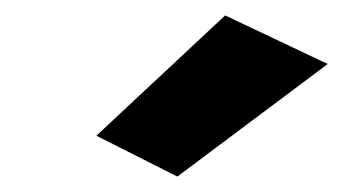

<svg xmlns="http://www.w3.org/2000/svg" viewBox="-20 -730 445 249"><path d="M405 -647 272 -710 105 -554 210 -501Z"/></svg>

Font: Jost* Black
Style: Italic
Weight: 900
Italic angle: -10°
Version: Version 3.7